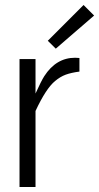

<svg xmlns="http://www.w3.org/2000/svg" viewBox="-20 -753 399 773"><path d="M172.4 -588.9 316.4 -732.9 358.9 -690.4 204.6 -557.1ZM58.6 0Q58.6 0 58.6 -515.1H123V-376.5Q146 -427.2 158.2 -446.3Q206.1 -520.5 282.2 -520.5Q288.1 -520.5 299.8 -519.5V-464.8Q266.6 -460.4 244.6 -452.4Q222.7 -444.3 201.7 -426.8Q165 -396.5 123 -306.2V0Z"/></svg>

Font: News Cycle
Style: Regular
Weight: 500
Version: Version 0.5.2